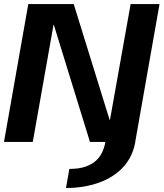

<svg xmlns="http://www.w3.org/2000/svg" viewBox="-30 -695 802 940"><path d="M293 225.5Q345 225.5 392.2 216.2Q439.5 207 479.8 189Q520 171 551.8 143.8Q583.5 116.5 604 80.8Q624.5 45 632.5 0H486Q481.5 25.5 470.8 49.2Q460 73 440 91.5Q420 110 388.2 121Q356.5 132 309.5 132ZM-10.5 0H130.5L232 -573.5H233.5L410.5 0H632L751 -675H609.5L508.5 -108.5H506.5L331 -675H108.5Z"/></svg>

Font: Anybody Thin SemiBold
Style: Italic
Weight: 600
Italic angle: -10°
Version: Version 1.113;gftools[0.9.25]